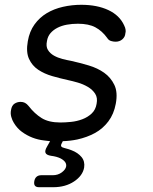

<svg xmlns="http://www.w3.org/2000/svg" viewBox="-20 -580 640 801"><path d="M143 201Q131 201 126 195Q121 189 123 176.5Q125 164 132.5 157.5Q140 151 152 151H200Q222 151 238 139Q254 127 256 114Q259 95 233 81Q217 73 193 70Q174 67 170 58Q166 49 176 32L189 9Q176 8 164 6Q138 3 115 -6Q92 -15 72 -29.5Q52 -44 38 -67Q31 -78 27 -92.5Q23 -107 26 -121Q29 -140 40.5 -147.5Q52 -155 66 -155Q76 -155 84 -151Q92 -147 100 -137Q124 -106 153.5 -87.5Q183 -69 232 -69Q252 -69 276.5 -71.5Q301 -74 323.5 -82.5Q346 -91 362.5 -106.5Q379 -122 383 -147Q388 -172 377 -189Q366 -206 346.5 -217.5Q327 -229 304.5 -235.5Q282 -242 263 -246Q231 -253 198 -262.5Q165 -272 139.5 -289Q114 -306 101 -334.5Q88 -363 96 -408Q103 -449 124 -478Q145 -507 175 -525Q205 -543 242.5 -551.5Q280 -560 319 -560Q385 -560 432 -538Q479 -516 498 -474Q503 -464 504 -455.5Q505 -447 503 -441Q502 -426 490.5 -416Q479 -406 462 -406Q453 -406 443 -409Q433 -412 427 -422Q406 -451 378 -466Q350 -481 305 -481Q281 -481 259 -477Q237 -473 219.5 -464Q202 -455 190.5 -441.5Q179 -428 176 -409Q171 -386 180 -371.5Q189 -357 205 -348Q221 -339 240.5 -334Q260 -329 277 -326Q313 -318 350 -307Q387 -296 414.5 -276.5Q442 -257 457 -226Q472 -195 463 -147Q455 -104 432 -73.5Q409 -43 376 -25Q343 -7 302 2Q273 8 242 9L238 17Q233 26 235.5 30.5Q238 35 247 37Q263 41 279 47Q305 57 320 75Q335 93 331 119Q325 153 289 177Q253 201 202 201Z"/></svg>

Font: Maple Mono NL Light
Style: Italic
Weight: 300
Italic angle: -10°
Monospace: yes
Designer: subframe7536
Version: Version 7.000